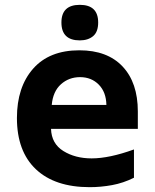

<svg xmlns="http://www.w3.org/2000/svg" viewBox="-20 -764 640 794"><path d="M386 -671Q386 -744 310 -744Q234 -744 234 -671Q234 -597 310 -597Q344 -597 365 -614.5Q386 -632 386 -671ZM534 -29V-146Q432 -109 359 -109Q291 -109 242 -139.5Q193 -170 191 -231H550V-303Q550 -422 487 -489Q424 -556 308 -556Q184 -556 117 -480Q50 -404 50 -276Q50 -138 128.5 -64Q207 10 351 10Q397 10 443.5 1.5Q490 -7 534 -29ZM311 -445Q358 -445 388.5 -414Q419 -383 420 -330H194Q199 -386 232 -415.5Q265 -445 311 -445Z"/></svg>

Font: Noto Sans Mono UI
Style: Bold
Weight: 700
Designer: Monotype Design team
Foundry: Monotype Imaging Inc.
Version: 1.000